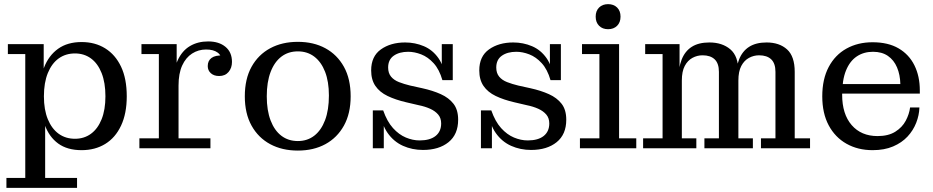

<svg xmlns="http://www.w3.org/2000/svg" viewBox="-20 -716 4505 927"><path d="M374 9Q305 9 261 -23Q217 -55 196 -113.5Q175 -172 175 -251L170 -252Q170 -331 192.5 -389.5Q215 -448 260.5 -480.5Q306 -513 374 -513Q439 -513 488 -482.5Q537 -452 564.5 -394Q592 -336 592 -251Q592 -168 564.5 -109.5Q537 -51 488 -21Q439 9 374 9ZM342 -46Q386 -46 419 -70Q452 -94 470.5 -140Q489 -186 489 -251Q489 -317 470.5 -363.5Q452 -410 419 -434Q386 -458 342 -458Q297 -458 263.5 -434Q230 -410 211 -363.5Q192 -317 192 -251Q192 -186 211 -140Q230 -94 263.5 -70Q297 -46 342 -46ZM11 191V143H102V-455H18V-503H191V-329L182 -254L198 -158V143H352V191Z M653 0V-48H747V-455H663V-503H833V-331L842 -333V-48H996V0ZM815 -303Q816 -377 837.5 -424Q859 -471 897 -493.5Q935 -516 985 -516Q1037 -516 1068.5 -490Q1100 -464 1100 -417Q1100 -388 1083.5 -368.5Q1067 -349 1038 -349Q1013 -349 998 -362.5Q983 -376 983 -397Q983 -423 1001.5 -436.5Q1020 -450 1057 -448L1052 -418Q1051 -447 1031 -462Q1011 -477 975 -477Q938 -477 907.5 -457.5Q877 -438 859.5 -399.5Q842 -361 842 -303Z M1418 11Q1342 11 1284.5 -20Q1227 -51 1194.5 -109.5Q1162 -168 1162 -251Q1162 -335 1194.5 -393.5Q1227 -452 1284.5 -483Q1342 -514 1418 -514Q1494 -514 1551 -483Q1608 -452 1640.5 -393.5Q1673 -335 1673 -251Q1673 -168 1640.5 -109.5Q1608 -51 1551 -20Q1494 11 1418 11ZM1418 -35Q1464 -35 1497.5 -61Q1531 -87 1549.5 -136Q1568 -185 1568 -255Q1568 -322 1549.5 -369.5Q1531 -417 1497.5 -442.5Q1464 -468 1418 -468Q1372 -468 1338.5 -442.5Q1305 -417 1286.5 -368.5Q1268 -320 1268 -251Q1268 -183 1286.5 -134.5Q1305 -86 1338.5 -60.5Q1372 -35 1418 -35Z M2022 8Q1970 8 1925.5 -12Q1881 -32 1851.5 -74Q1822 -116 1814 -183H1830Q1849 -129 1877.5 -97.5Q1906 -66 1939.5 -52Q1973 -38 2006 -38Q2056 -38 2083 -59.5Q2110 -81 2110 -120Q2110 -146 2095.5 -163Q2081 -180 2056.5 -191Q2032 -202 2002 -208L1942 -222Q1890 -234 1851.5 -252.5Q1813 -271 1792.5 -301Q1772 -331 1772 -376Q1772 -444 1819 -477.5Q1866 -511 1936 -511Q1984 -511 2026.5 -493Q2069 -475 2097 -435Q2125 -395 2131 -329H2116Q2101 -381 2073.5 -411Q2046 -441 2013.5 -453.5Q1981 -466 1951 -466Q1908 -466 1881 -447Q1854 -428 1854 -390Q1854 -363 1868 -346Q1882 -329 1906.5 -319.5Q1931 -310 1960 -303L2019 -290Q2069 -279 2108 -261.5Q2147 -244 2169.5 -215Q2192 -186 2192 -138Q2192 -67 2145.5 -29.5Q2099 8 2022 8ZM1780 0V-183H1814L1833 -153V0ZM2131 -329 2113 -359V-503H2166V-329Z M2544 8Q2492 8 2447.5 -12Q2403 -32 2373.5 -74Q2344 -116 2336 -183H2352Q2371 -129 2399.5 -97.5Q2428 -66 2461.5 -52Q2495 -38 2528 -38Q2578 -38 2605 -59.5Q2632 -81 2632 -120Q2632 -146 2617.5 -163Q2603 -180 2578.5 -191Q2554 -202 2524 -208L2464 -222Q2412 -234 2373.5 -252.5Q2335 -271 2314.5 -301Q2294 -331 2294 -376Q2294 -444 2341 -477.5Q2388 -511 2458 -511Q2506 -511 2548.5 -493Q2591 -475 2619 -435Q2647 -395 2653 -329H2638Q2623 -381 2595.5 -411Q2568 -441 2535.5 -453.5Q2503 -466 2473 -466Q2430 -466 2403 -447Q2376 -428 2376 -390Q2376 -363 2390 -346Q2404 -329 2428.5 -319.5Q2453 -310 2482 -303L2541 -290Q2591 -279 2630 -261.5Q2669 -244 2691.5 -215Q2714 -186 2714 -138Q2714 -67 2667.5 -29.5Q2621 8 2544 8ZM2302 0V-183H2336L2355 -153V0ZM2653 -329 2635 -359V-503H2688V-329Z M2780 0V-48H2874V-455H2790V-503H2969V-48H3052V0ZM2916 -575Q2889 -575 2872.5 -591.5Q2856 -608 2856 -635.7Q2856 -663.4 2872.5 -679.7Q2889.1 -696 2916 -696Q2943 -696 2959.5 -679.7Q2976 -663.4 2976 -635.7Q2976 -608 2959.5 -591.5Q2942.9 -575 2916 -575Z M3085 0V-48H3179V-455H3095V-503H3261V-346L3272 -347V-48H3342V0ZM3381 0V-48H3451V-369Q3451 -410 3430.5 -429.5Q3410 -449 3372 -449Q3346 -449 3323 -436.5Q3300 -424 3286 -397.5Q3272 -371 3272 -327L3255 -326Q3255 -387 3271 -428Q3287 -469 3320 -490Q3353 -511 3405 -511Q3467 -511 3506 -478Q3545 -445 3545 -371V-48H3615V0ZM3654 0V-48H3724V-369Q3724 -410 3703.5 -429.5Q3683 -449 3645 -449Q3619 -449 3596 -436.5Q3573 -424 3559 -397.5Q3545 -371 3545 -327L3532 -326Q3532 -387 3548 -428Q3564 -469 3597 -490Q3630 -511 3681 -511Q3743 -511 3780 -477.5Q3817 -444 3817 -369V-48H3891V0Z M4193 9Q4122 9 4067 -22Q4012 -53 3981 -111Q3950 -169 3950 -251Q3950 -334 3981 -392.5Q4012 -451 4067 -481.5Q4122 -512 4193 -512L4195 -466Q4150 -466 4116.5 -443.5Q4083 -421 4064.5 -375.5Q4046 -330 4046 -259Q4046 -165 4092 -112Q4138 -59 4217 -59Q4269 -59 4302.5 -80Q4336 -101 4353 -133Q4370 -165 4374 -197H4419Q4418 -160 4403.5 -123Q4389 -86 4361.5 -56.5Q4334 -27 4292 -9Q4250 9 4193 9ZM4001 -264V-310H4327L4421 -279V-264ZM4327 -310Q4326 -355 4311 -390.5Q4296 -426 4267 -446Q4238 -466 4195 -466L4193 -512Q4268 -512 4318.5 -482.5Q4369 -453 4395 -400.5Q4421 -348 4421 -279Z"/></svg>

Font: Montagu Slab
Style: Bold
Weight: 700
Designer: Florian Karsten
Foundry: Florian Karsten
Version: Version 1.000